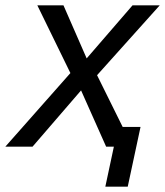

<svg xmlns="http://www.w3.org/2000/svg" viewBox="-44 -550 620 720"><path d="M-24 0 220 -276 96 -530H194L281 -331L453 -530H555L320 -268L416 -74H483L435 150H351L383 0H354L260 -211L78 0Z"/></svg>

Font: Geist Regular
Style: Italic
Weight: 400
Italic angle: -12°
Designer: Basement.studio, Andrés Briganti, Mateo Zaragoza
Foundry: Basement.studio, Vercel, Andrés Briganti, Guido Ferreyra, Mateo Zaragoza
Version: Version 1.500; ttfautohint (v1.8.4.7-5d5b)